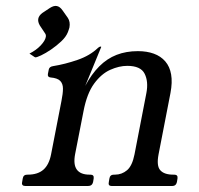

<svg xmlns="http://www.w3.org/2000/svg" viewBox="-20 -622 664 642"><path d="M65.5 0Q51 0 54 -13L56 -25Q58 -38 71 -38H73Q106 -38 125 -54.5Q144 -71 150.8 -106L185.5 -284.5Q190.5 -309.2 190.5 -325.6Q190.5 -342 181.4 -351.5Q172.2 -361 149 -363Q138.2 -364 140.2 -375L143.2 -390Q145.2 -399.2 158 -401Q197 -407.2 238.9 -421.6Q280.8 -436 307.5 -461.8Q312.5 -466.2 315.5 -466.2H316.5Q318.5 -466.2 318.5 -465L265 -334.8Q286 -374.2 312 -400.2Q338 -426.2 369.9 -438.6Q401.8 -451 441 -451Q471 -451 494.2 -442.6Q517.5 -434.2 532.6 -416.8Q547.8 -399.2 552.2 -373.1Q556.8 -347 550 -311L510.2 -106Q502.8 -67.5 515.9 -52.8Q529 -38 559.2 -38H562.5Q575.5 -38 573.5 -25L571.5 -13Q568.5 0 555.5 0H353.8Q340.8 0 343.8 -13L345.8 -25Q347.8 -38 360.8 -38H364.5Q387.2 -38 404.8 -52.8Q422.2 -67.5 429.8 -106L469.5 -311Q476.8 -349.2 463.6 -375.5Q450.5 -401.8 405.5 -401.8Q378.2 -401.8 348.5 -388.5Q318.8 -375.2 294.6 -342.2Q270.5 -309.2 259.2 -250L231.2 -106.8Q224.5 -71.8 236.9 -54.9Q249.2 -38 279.5 -38H282.2Q295.2 -38 293.2 -25L291.2 -13Q288.2 0 273.8 0ZM207 -562Q215.5 -549 212.2 -530.2Q211.2 -526 209.8 -522.4Q208.2 -518.8 207 -514.5Q200.8 -498.8 185 -483.9Q169.2 -469 150.8 -456.4Q132.2 -443.8 117.5 -436.9Q102.8 -430 98.2 -430.2Q95.5 -431 92.2 -433.6Q89 -436.2 78.5 -442.8Q101.5 -454.5 116.2 -470.2Q131 -486 133.2 -498.5Q134.5 -505.8 130.2 -511.2L113.2 -536.8Q106 -549.2 108 -559.5Q110 -570 121.8 -578.8L147 -595.5Q160.5 -604 170.2 -601.8Q180.5 -599.8 189.2 -587.2Z"/></svg>

Font: Young Serif Light
Style: Italic
Weight: 300
Italic angle: -10.979°
Designer: Bastien Sozeau
Foundry: NBR — Bastien Sozeau
Version: Version 5.001